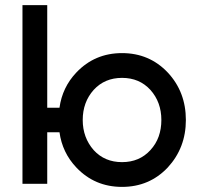

<svg xmlns="http://www.w3.org/2000/svg" viewBox="-20 -720 784 752"><path d="M68 -700V0H165V-202H213Q224 -122 279 -64Q351 12 458 12Q565 12 637 -64Q708 -141 708 -250Q708 -360 637 -436Q565 -512 458 -512Q351 -512 279 -436Q224 -378 213 -298H165V-700ZM458 -415Q526 -415 569 -368Q612 -320 612 -250Q612 -215 601.5 -185.5Q591 -156 569 -132Q526 -85 458 -85Q390 -85 347 -132Q304 -181 304 -250Q304 -320 347 -368Q390 -415 458 -415Z"/></svg>

Font: Unageo
Style: Medium
Weight: 500
Designer: Richard Sepsi
Foundry: Richard Sepsi
Version: Version 2.000